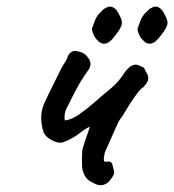

<svg xmlns="http://www.w3.org/2000/svg" viewBox="-20 -564 523 577"><path d="M269 -10Q258 -15 249 -20.5Q240 -26 235 -36Q227 -49 226.5 -67Q226 -85 227 -109Q227 -113 230 -123Q233 -133 237.5 -146Q242 -159 245.5 -169Q249 -179 250 -183Q242 -180 235.5 -175.5Q229 -171 222 -166Q213 -158 198 -149.5Q183 -141 171 -137Q159 -132 140 -140.5Q121 -149 112 -164Q109 -172 107.5 -178.5Q106 -185 105 -193Q100 -228 116 -260Q128 -286 141 -311.5Q154 -337 166 -362Q171 -370 176 -378Q181 -386 183 -392Q184 -398 190.5 -404.5Q197 -411 204 -411Q217 -410 227.5 -405.5Q238 -401 245 -390Q252 -382 252 -371.5Q252 -361 243 -350Q225 -325 210 -297Q195 -269 180 -238Q176 -231 174.5 -221Q173 -211 175 -202Q195 -204 219 -221Q243 -238 268 -260Q293 -282 314 -299Q337 -318 353 -344Q359 -353 367.5 -361Q376 -369 389 -370Q394 -369 400 -366.5Q406 -364 413 -360Q417 -351 421.5 -343.5Q426 -336 425.5 -326.5Q425 -317 410 -301Q405 -300 393.5 -285Q382 -270 370.5 -252Q359 -234 352 -222Q349 -216 344.5 -210.5Q340 -205 336 -198L295 -106Q294 -100 292.5 -91.5Q291 -83 294 -78Q301 -78 307 -78.5Q313 -79 317 -72Q323 -52 323 -44.5Q323 -37 308 -19Q291 -2 269 -10ZM273 -443Q265 -450 260 -462.5Q255 -475 257 -480Q259 -486 265 -501.5Q271 -517 281 -526Q284 -528 288 -533Q292 -538 296 -539Q309 -548 320.5 -541.5Q332 -535 339 -518Q349 -501 345.5 -489Q342 -477 326 -457Q310 -435 296.5 -433Q283 -431 273 -443ZM410 -443Q402 -450 397 -462.5Q392 -475 394 -480Q396 -486 402 -501.5Q408 -517 418 -526Q421 -528 425 -533Q429 -538 433 -539Q446 -548 457.5 -541.5Q469 -535 476 -518Q486 -501 482.5 -489Q479 -477 463 -457Q447 -435 433.5 -433Q420 -431 410 -443Z"/></svg>

Font: Caveat Medium
Style: Regular
Weight: 500
Designer: Pablo Impallari
Foundry: Pablo Impallari
Version: Version 2.000